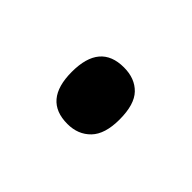

<svg xmlns="http://www.w3.org/2000/svg" viewBox="-40 -505 307 307"><g transform="rotate(45 113.0 -352.0)"><path d="M59 -352Q59 -416 113 -416Q138 -416 152.5 -401Q167 -386 167 -352Q167 -319 152 -303.5Q137 -288 113 -288Q59 -288 59 -352Z"/></g></svg>

Font: Noto Sans Bengali UI ExtraCondensed
Style: Regular
Weight: 400
Width: 2
Designer: Jelle Bosma - Monotype Design Team
Foundry: Monotype Imaging Inc.
Version: Version 2.003; ttfautohint (v1.8.4.7-5d5b)